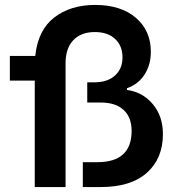

<svg xmlns="http://www.w3.org/2000/svg" viewBox="-20 -759 712 779"><path d="M20 -432V-532H123Q134 -637 200 -688Q266 -739 366 -739Q470 -739 531 -687Q592 -635 592 -549Q592 -496 566.5 -456.5Q541 -417 495 -401V-394Q558 -386 599.5 -337Q641 -288 641 -215Q641 -116 576 -58Q511 0 388 0H316V-101H375Q514 -101 514 -228Q514 -283 481.5 -313Q449 -343 389 -343H334V-425H363Q416 -425 446.5 -452.5Q477 -480 477 -526Q477 -573 447 -601Q417 -629 365 -629Q309 -629 277.5 -596Q246 -563 246 -502V0H121V-432Z"/></svg>

Font: Mona Sans SemiBold
Style: Regular
Weight: 600
Designer: Deni Anggara
Foundry: GitHub
Version: Version 2.000;Glyphs 3.2.3 (3260)